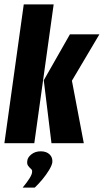

<svg xmlns="http://www.w3.org/2000/svg" viewBox="-23 -651 472 873"><path d="M-3 0 85 -631H221L133 0ZM211 0 176 -286 295 -495H429L304 -284L358 0ZM80 202Q100 178 111.5 159.5Q123 141 123 130Q124 122 117.5 116.5Q111 111 105 103Q99 95 101 81Q102 65 119.5 51Q137 37 162 37Q188 37 202.5 51Q217 65 215 87Q213 101 200 122.5Q187 144 169.5 165Q152 186 135 202Z"/></svg>

Font: Alumni Sans ExtraBold
Style: Italic
Weight: 800
Italic angle: -8°
Designer: Robert E. Leuschke
Foundry: Robert E. Leuschke
Version: Version 1.016